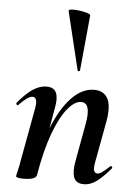

<svg xmlns="http://www.w3.org/2000/svg" viewBox="-53 -775 581 825"><g transform="rotate(5 237.5 -362.5)"><path d="M339 9Q306 9 296.5 -16Q287 -41 296 -89L325 -248Q343 -342 298 -342Q270 -342 239 -304Q208 -266 181 -192.5Q154 -119 136 -12L118 -13Q138 -132 172.5 -218.5Q207 -305 252.5 -352Q298 -399 349 -399Q391 -399 408 -367Q425 -335 413 -267L380 -89Q375 -61 379.5 -51.5Q384 -42 393 -42Q404 -42 417 -52Q430 -62 446 -77Q449 -81 453 -77Q457 -73 454 -69Q423 -32 396 -11.5Q369 9 339 9ZM80 8Q61 8 54 5.5Q47 3 47 0Q47 -4 52.5 -26Q58 -48 62 -74L103 -297Q112 -346 88 -346Q78 -346 63.5 -336Q49 -326 30 -306Q27 -302 23 -306.5Q19 -311 22 -315Q58 -358 87 -376.5Q116 -395 144 -395Q176 -395 186 -372.5Q196 -350 188 -309L136 -12Q131 8 80 8ZM271 -475 210 -727Q209 -733 223 -734Q237 -735 256 -732.5Q275 -730 289.5 -725.5Q304 -721 304 -716L281 -476Q281 -474 276.5 -473Q272 -472 271 -475Z"/></g></svg>

Font: Cormorant Light
Style: Bold Italic
Weight: 700
Italic angle: -10°
Version: Version 4.000